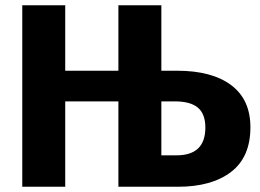

<svg xmlns="http://www.w3.org/2000/svg" viewBox="-20 -713 991 733"><path d="M936 -227Q936 -113 862 -56.5Q788 0 659 0H432V-326H229V0H65V-693H229V-443H432V-693H596V-443H656Q789 -443 862.5 -388Q936 -333 936 -227ZM764 -226Q764 -278 735.5 -302Q707 -326 647 -326H596V-120H654Q764 -120 764 -226Z"/></svg>

Font: Fira Sans BGR
Style: Bold
Weight: 700
Designer: bBox Type GmbH & Carrois Corporate GbR & Edenspiekermann AG
Foundry: bBox Type GmbH & Carrois Corporate GbR & Edenspiekermann AG
Version: Version 4.301